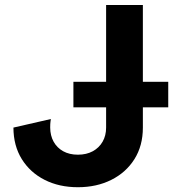

<svg xmlns="http://www.w3.org/2000/svg" viewBox="-20 -743 699 775"><path d="M185.3 -262.6 34.2 -228Q34.4 -154.8 68 -100.7Q101.6 -46.7 160.2 -17Q218.8 12.7 294.4 12.7Q370 12.7 429.3 -17Q488.7 -46.7 522.7 -100.7Q556.7 -154.8 556.7 -228V-722.7H408.3V-228Q408.3 -195.8 394.2 -171.1Q380.1 -146.5 354.5 -132.5Q329 -118.6 294.4 -118.6Q260.2 -118.6 235.1 -132.5Q210 -146.5 196.4 -171.1Q182.8 -195.8 182.6 -228Q182.6 -243.7 183.8 -251.9Q185.1 -260.1 185.3 -262.6ZM659.1 -309.8V-412.9H276.3Q276.3 -401.7 276.3 -381.5Q276.3 -361.3 276.3 -341.2Q276.3 -321 276.3 -309.8Z"/></svg>

Font: Giphurs SC
Style: Regular
Weight: 400
Version: Version 0.920